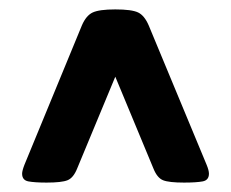

<svg xmlns="http://www.w3.org/2000/svg" viewBox="-20 -706 490 408"><path d="M79 -318Q54 -318 40.5 -320.5Q27 -323 27 -337Q27 -343 32 -356L154 -652Q163 -673 177 -679.5Q191 -686 225 -686Q260 -686 273.5 -679.5Q287 -673 296 -652L419 -356Q424 -344 424 -337Q424 -323 410.5 -320.5Q397 -318 371 -318Q339 -318 326.5 -323Q314 -328 306 -348L225 -543L144 -348Q136 -328 123.5 -323Q111 -318 79 -318Z"/></svg>

Font: Asap ExtraBold
Style: Regular
Weight: 800
Designer: Pablo Cosgaya
Foundry: Omnibus-Type
Version: Version 3.001; ttfautohint (v1.8.4.7-5d5b)